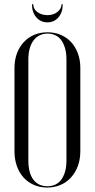

<svg xmlns="http://www.w3.org/2000/svg" viewBox="-20 -855 436 883"><path d="M46.6 -160Q46.6 -122.5 57.5 -91.7Q68.4 -60.9 88.1 -38.9Q107.9 -17 135.6 -4.8Q163.4 7.5 197.1 7.5Q230.5 7.5 258.6 -4.6Q286.6 -16.6 306.8 -39.1Q327 -61.5 338.2 -92Q349.4 -122.5 349.4 -160V-542.8Q349.4 -579.1 338.2 -609.4Q327 -639.6 307.2 -661.2Q287.5 -682.8 259.6 -694.6Q231.8 -706.5 199 -706.5Q164.6 -706.5 136.9 -694.6Q109.1 -682.8 89.1 -661Q69 -639.2 57.8 -609.2Q46.6 -579.1 46.6 -542.8ZM110.4 -582.4Q110.4 -609.9 116.6 -631.9Q122.8 -653.9 134.2 -669.1Q145.6 -684.4 162.1 -692.4Q178.5 -700.5 199 -700.5Q218.5 -700.5 234.9 -692.6Q251.4 -684.8 262.3 -669.5Q273.2 -654.2 279.4 -632.2Q285.6 -610.2 285.6 -582.4V-116.6Q285.6 -88.1 279.4 -66.3Q273.2 -44.5 262.1 -29.2Q251 -14 234.8 -6.2Q218.5 1.5 197.8 1.5Q177.2 1.5 160.8 -6.2Q144.4 -14 133.2 -28.9Q122.1 -43.9 116.2 -66.2Q110.4 -88.5 110.4 -116.6ZM262.8 -835.4H268.4Q268.4 -798.2 248.8 -775.2Q229.2 -752.2 198 -752.2Q166.8 -752.2 146.9 -775.5Q127 -798.8 127 -835.4H133Q133 -813.8 151.8 -799.6Q170.5 -785.4 198.3 -785.4Q225.2 -785.4 244 -799.9Q262.8 -814.4 262.8 -835.4Z"/></svg>

Font: Moniqa Black
Style: Regular
Weight: 900
Designer: Rajesh Rajput
Foundry: Rajesh Rajput
Version: Version 1.000